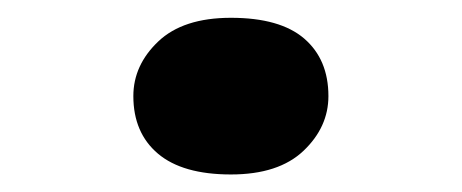

<svg xmlns="http://www.w3.org/2000/svg" viewBox="-20 -452 527 219"><path d="M243.4 -253Q188.3 -253 160.2 -276.7Q132.1 -300.5 132.1 -342.4Q132.1 -377.7 160.5 -404.7Q188.9 -431.7 243.4 -431.7Q299.4 -431.7 327 -408Q354.6 -384.2 354.6 -342.4Q354.6 -307 326.2 -280Q297.8 -253 243.4 -253Z"/></svg>

Font: Lexend Peta
Style: Regular
Weight: 400
Designer: Bonnie Shaver-Troup, Thomas Jockin
Foundry: Lexend
Version: Version 1.007